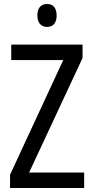

<svg xmlns="http://www.w3.org/2000/svg" viewBox="-20 -936 464 956"><path d="M215 -916C184 -916 166 -897 166 -858C166 -822 185 -802 215 -802C244 -802 262 -822 262 -858C262 -896 245 -916 215 -916ZM399 0V-77H125L391 -647V-714H36V-637H295L30 -66V0Z"/></svg>

Font: Noto Sans Condensed
Style: Regular
Weight: 400
Width: 3
Designer: Monotype Design Team
Foundry: Monotype Imaging Inc.
Version: Version 2.013